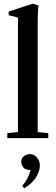

<svg xmlns="http://www.w3.org/2000/svg" viewBox="-20 -746 301 1037"><path d="M19.5 0V-26.9L77.1 -32.7V-651.4L26.9 -663.6V-683.6L156.2 -726.1L187.5 -716.8Q183.6 -679.2 183.6 -635.7V-32.7L240.7 -26.9V0ZM110.8 271 100.1 257.8Q133.3 219.2 145.5 171.9H142.6Q116.7 171.9 105.7 157.7Q94.7 143.6 94.7 126.5Q94.7 109.4 108.2 97.9Q121.6 86.4 142.1 86.4Q164.1 86.4 179.7 105Q195.3 123.5 195.3 147.5Q195.3 180.2 172.9 214.1Q150.4 248 110.8 271Z"/></svg>

Font: Elstob 14pt SemiBold
Style: Regular
Weight: 600
Designer: Peter S. Baker
Version: Version 1.015